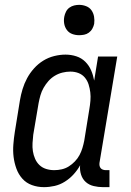

<svg xmlns="http://www.w3.org/2000/svg" viewBox="-20 -763 540 791"><path d="M161 8Q161 8 161 8Q161 8 161 8Q135 8 111.5 -0.5Q88 -9 72 -27Q56 -45 47.5 -68.5Q39 -92 36 -116.5Q33 -141 35 -167.5Q37 -194 41 -219L62 -349Q66 -373 73 -396Q80 -419 91.5 -440.5Q103 -462 120 -481Q137 -500 158 -513Q179 -526 203 -532Q227 -538 250 -538Q273 -538 294.5 -531Q316 -524 331.5 -508.5Q347 -493 355.5 -473Q364 -453 368 -431L384 -530H463L390 -93Q389 -87 390 -81Q391 -75 394.5 -70.5Q398 -66 404 -64Q410 -62 416 -62H431V8H404Q385 8 366 3.5Q347 -1 333.5 -13Q320 -25 314 -43.5Q308 -62 310 -82Q299 -62 283 -44.5Q267 -27 247 -14.5Q227 -2 205 3Q183 8 161 8ZM204 -62Q219 -62 234.5 -65.5Q250 -69 263.5 -77.5Q277 -86 288.5 -98Q300 -110 307.5 -124Q315 -138 319.5 -153Q324 -168 327 -183L348 -313Q351 -330 352.5 -348Q354 -366 352 -382.5Q350 -399 345 -415Q340 -431 329.5 -443.5Q319 -456 303.5 -462Q288 -468 270 -468Q254 -468 237.5 -464Q221 -460 206 -451Q191 -442 179.5 -429Q168 -416 159.5 -401Q151 -386 146.5 -370Q142 -354 139 -338L117 -208Q115 -191 114 -173.5Q113 -156 115.5 -140Q118 -124 124.5 -109Q131 -94 142.5 -83Q154 -72 170 -67Q186 -62 203 -62ZM306 -618Q291 -618 277.5 -623Q264 -628 255.5 -639.5Q247 -651 244.5 -665.5Q242 -680 245 -695Q247 -705 252 -715Q257 -725 266 -731.5Q275 -738 285.5 -740.5Q296 -743 306 -743Q321 -743 335 -737.5Q349 -732 357 -720.5Q365 -709 367.5 -694.5Q370 -680 368 -665Q366 -655 360.5 -645Q355 -635 346 -628.5Q337 -622 326.5 -620Q316 -618 306 -618Z"/></svg>

Font: Iosevka Slab
Style: Italic
Weight: 400
Italic angle: -9°
Monospace: yes
Designer: Belleve Invis
Foundry: Belleve Invis
Version: Version 11.1.0; ttfautohint (v1.8.3)